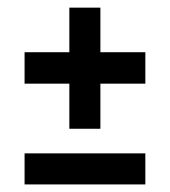

<svg xmlns="http://www.w3.org/2000/svg" viewBox="-20 -487 449 507"><path d="M163.1 -147V-266.1H44.9V-349.1H163.1V-466.8H245.1V-349.1H363.8V-266.1H245.1V-147ZM44.9 0V-82H363.8V0Z"/></svg>

Font: Prompt
Style: Regular
Weight: 400
Designer: Katatrad Team
Foundry: CadsonDemak
Version: Version 1.000;PS 001.000;hotconv 1.0.88;makeotf.lib2.5.64775